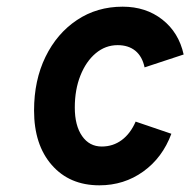

<svg xmlns="http://www.w3.org/2000/svg" viewBox="-20 -543 570 575"><path d="M277.6 12Q188.2 12 135.1 -48.8Q82 -109.5 82 -212Q82 -302.5 116.2 -372.7Q150.4 -442.9 210.4 -482.9Q270.3 -523 347.4 -523Q416.8 -523 466.1 -484.4Q515.4 -445.8 530 -379.8L413 -341.2Q406.1 -373.9 385.4 -390.9Q364.6 -407.8 332.4 -407.8Q295.7 -407.8 266.6 -383.4Q237.5 -358.9 220.8 -316.7Q204 -274.5 204 -221Q204 -167.1 225.8 -135.6Q247.6 -104.2 284.8 -104.2Q318.4 -104.2 344.5 -123.5Q370.7 -142.9 386.2 -178.8L493.2 -142.4Q466.6 -70.7 409.1 -29.4Q351.5 12 277.6 12Z"/></svg>

Font: Overpass
Style: Italic
Weight: 400
Italic angle: -10°
Designer: Delve Withrington, Dave Bailey, Thomas Jockin
Foundry: Delve Fonts LLC
Version: Version 4.000